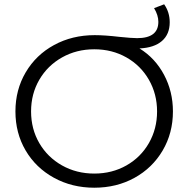

<svg xmlns="http://www.w3.org/2000/svg" viewBox="-20 -870 879 896"><path d="M787 -350Q787 -249 739 -167.5Q691 -86 607.5 -40Q524 6 420 6Q316 6 231.5 -40.5Q147 -87 99.5 -168Q52 -249 52 -350Q52 -451 100 -532.5Q148 -614 232.5 -660Q317 -706 422 -706Q469 -706 537 -698Q595 -692 620 -692Q719 -692 719 -768Q719 -799 699 -832L746 -850Q772 -813 772 -766Q772 -710 735.5 -678.5Q699 -647 631 -644Q704 -599 745.5 -521Q787 -443 787 -350ZM420 -60Q503 -60 570 -98Q637 -136 675 -202.5Q713 -269 713 -350Q713 -431 675 -497.5Q637 -564 570 -602Q503 -640 420 -640Q337 -640 269.5 -602Q202 -564 163.5 -498Q125 -432 125 -350Q125 -268 163.5 -202Q202 -136 269.5 -98Q337 -60 420 -60Z"/></svg>

Font: APTA Sans Regular
Style: Regular
Weight: 400
Version: Version 7.200